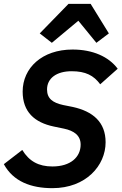

<svg xmlns="http://www.w3.org/2000/svg" viewBox="-20 -968 633 1000"><path d="M337 -948 187 -794 250 -745 388 -860 482 -745 547 -794 452 -948ZM253 12C428 12 530 -106 530 -227C530 -332 464 -388 359 -411L309 -421C254 -433 225 -455 225 -502C225 -560 274 -597 353 -597C426 -597 468 -575 502 -529L593 -610C546 -673 463 -710 358 -710C199 -710 98 -614 98 -491C98 -385 160 -330 260 -309L313 -298C366 -287 400 -262 400 -215C400 -150 348 -101 253 -101C181 -101 132 -128 96 -187L0 -113C49 -23 141 12 253 12Z"/></svg>

Font: Braiins Sans SemiBold
Style: Italic
Weight: 600
Italic angle: -11.31°
Designer: Mike Abbink, Paul van der Laan, Pieter van Rosmalen, Jiri Chlebus, Lubos Buracinsky
Foundry: Bold Monday, Sudetype
Version: Version 1.000;hotconv 1.0.109;makeotfexe 2.5.65596